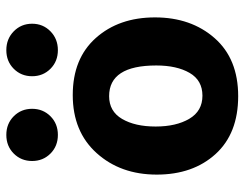

<svg xmlns="http://www.w3.org/2000/svg" viewBox="-103 -662 773 607"><g transform="rotate(-90 283.5 -358.5)"><path d="M160.5 -725Q196 -725 219.5 -701.5Q243 -678 243 -643.5Q243 -609 219.5 -585.5Q196 -562 160.5 -562Q125 -562 101.5 -585.5Q78 -609 78 -643.5Q78 -678 101.5 -701.5Q125 -725 160.5 -725ZM428.5 -725Q464 -725 488 -701.5Q512 -678 512 -643.5Q512 -609 488 -585.5Q464 -562 428.5 -562Q393 -562 369.5 -585.5Q346 -609 346 -643.5Q346 -678 369.5 -701.5Q393 -725 428.5 -725ZM380 -251Q380 -400 283 -400Q235 -400 211 -359Q187 -318 187 -253Q187 -188 211.5 -146.5Q236 -105 284.5 -105Q333 -105 356.5 -145.5Q380 -186 380 -251ZM286.5 -515Q402 -515 467 -442Q532 -369 532 -255Q532 -141 466.5 -66.5Q401 8 283 8Q165 8 100 -63.5Q35 -135 35 -249.5Q35 -364 103 -439.5Q171 -515 286.5 -515Z"/></g></svg>

Font: Hind Kochi
Style: Bold
Weight: 700
Designer: Dhruvi Tolia
Foundry: Indian Type Foundry
Version: Version 0.702;PS 1.0;hotconv 1.0.81;makeotf.lib2.5.63406